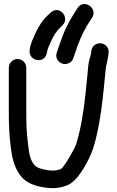

<svg xmlns="http://www.w3.org/2000/svg" viewBox="-20 -934 599 979"><path d="M25 -588V-358C25 -291.8 27 -248.4 35.2 -182C42.7 -117.7 56.4 -77.2 82.7 -40.5C111 -0.8 161 16.2 214.6 22.8C257.3 29.1 297.4 23 329.8 7.5C382.5 -17.7 435.8 -121.6 452.7 -171C492.1 -289.2 505.7 -444.8 518.9 -580.1C521 -601.9 528.4 -624.6 531.8 -649.6L533.8 -663.7C537.4 -692.7 515 -711.1 494.7 -713.2C475.8 -715.1 450.2 -704.1 446.3 -676.5L444.3 -662.7C443.2 -655.9 441.2 -647.1 438.1 -637.5C427.4 -603.1 428.9 -573.4 424.2 -536.8L417.1 -466.5C407.8 -373.5 392.1 -274 368.2 -198.7C358.8 -170.4 305 -79.8 291.4 -72.6C275.8 -65.3 252.5 -62 226.5 -65.8C189.5 -70.8 165.8 -79.7 153.9 -94.2C137 -117.6 130 -136.4 123.8 -191.9C115.8 -256.2 114 -294.1 114 -358V-588C114 -612.1 94.7 -633 69.5 -633C44.3 -633 25 -612.1 25 -588ZM353.5 -636.5 362.8 -663.2C378.2 -713.3 399.4 -761.2 423.2 -802.7C430.7 -813.7 438.1 -825.1 443.4 -834L450.1 -844.6C479.9 -891.4 407.3 -944.8 374.2 -891.3L368.1 -881.7C353.7 -860 337 -831.7 322.8 -803.6C305.1 -770.5 290.6 -727.5 278.3 -692L269.6 -665.7C259.7 -640.2 277 -617.3 295.6 -610.4C314.2 -603.5 343 -608.4 353.5 -636.5ZM218.8 -664.4C223.8 -692.1 229.9 -698.1 242.9 -729.1C252.4 -750.2 268.9 -776.5 283.4 -790L298.7 -805.3C339.6 -846.3 279.2 -912.3 236.6 -868.1L222.2 -854.5C196.1 -831 175 -795.8 161.1 -765C150.1 -738.9 136.1 -717.3 131.2 -678.1C124.2 -622.1 209.3 -605.2 218.8 -664.4Z"/></svg>

Font: Just Breathe
Style: Bd
Weight: 400
Foundry: Cannot Into Space Fonts
Version: Version 0.72